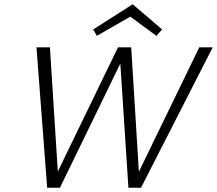

<svg xmlns="http://www.w3.org/2000/svg" viewBox="-20 -880 1017 900"><path d="M434 -712 417 -742 602 -860 740 -742 713 -712 591 -802ZM977 -658 641 0H582L544 -582L261 0H201L151 -658H214L251 -76L533 -658H595L631 -75L914 -658Z"/></svg>

Font: Ysabeau Infant Semilight
Style: Italic
Weight: 300
Italic angle: -12°
Designer: Christian Thalmann (Catharsis Fonts)
Version: Version 0.003